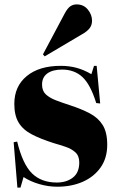

<svg xmlns="http://www.w3.org/2000/svg" viewBox="-20 -834 535 872"><path d="M59 18 42 -188 58 -191Q83 -88 125.5 -46.5Q168 -5 238 -5Q282 -5 311 -27.5Q340 -50 340 -96Q340 -126 322.5 -142Q305 -158 278.5 -167Q252 -176 224 -184Q164 -203 124 -224Q84 -245 64.5 -277.5Q45 -310 45 -362Q45 -442 101.5 -488.5Q158 -535 256 -535Q294 -535 327.5 -526Q361 -517 395 -497L407 -535H419L435 -364L417 -366Q391 -450 354.5 -484Q318 -518 262 -518Q219 -518 195 -500.5Q171 -483 171 -450Q171 -421 188.5 -405Q206 -389 235 -378Q264 -367 298 -356Q350 -339 388 -319Q426 -299 446.5 -266Q467 -233 467 -177Q467 -116 437 -73.5Q407 -31 356 -8.5Q305 14 240 14Q199 14 158 2Q117 -10 87 -30L73 18ZM183 -578 175 -587 274 -773Q287 -797 299.5 -805.5Q312 -814 328 -814Q360 -814 379 -790.5Q398 -767 398 -740Q398 -719 386 -704.5Q374 -690 352 -678Z"/></svg>

Font: Literata 72pt ExtraBold
Style: Regular
Weight: 800
Designer: Latin by Veronika Burian and Jose Scaglione. Greek by Irene Vlachou. Cyrillic by Vera Evstafieva.
Foundry: TypeTogether
Version: Version 3.002